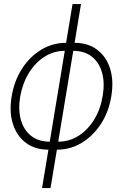

<svg xmlns="http://www.w3.org/2000/svg" viewBox="-20 -748 623 972"><path d="M225.1 9.8Q157.2 9.8 110.8 -25.1Q64.5 -60.1 45.2 -121.1Q25.9 -182.1 39.1 -260.3Q52.2 -339.4 91.6 -400.4Q130.9 -461.4 188.7 -496.3Q246.6 -531.2 314.5 -531.2H357.4Q425.3 -531.2 471.7 -496.3Q518.1 -461.4 537.4 -400.4Q556.6 -339.4 543.5 -260.7Q530.8 -182.1 491.2 -121.1Q451.7 -60.1 393.8 -25.1Q335.9 9.8 268.1 9.8ZM231.9 -30.8H274.9Q331.1 -30.8 378.2 -60.8Q425.3 -90.8 457.3 -143.6Q489.3 -196.3 500 -263.2Q511.2 -330.1 496.3 -381.6Q481.4 -433.1 444.1 -461.9Q406.7 -490.7 350.6 -490.7H308.1Q252 -490.7 204.8 -460.4Q157.7 -430.2 125.7 -377.7Q93.8 -325.2 82 -257.8Q71.3 -190.9 86.2 -139.6Q101.1 -88.4 138.4 -59.6Q175.8 -30.8 231.9 -30.8ZM192.9 204.1 347.2 -727.5H390.1L235.8 204.1Z"/></svg>

Font: Inter 28pt ExtraLight
Style: Italic
Weight: 250
Italic angle: -9.3988°
Designer: Rasmus Andersson
Foundry: rsms
Version: Version 4.001;git-66647c0bb